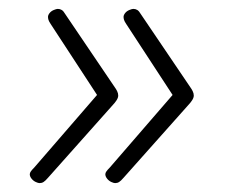

<svg xmlns="http://www.w3.org/2000/svg" viewBox="-20 -473 510 432"><path d="M280 -453Q285 -453 289 -450.5Q293 -448 297 -441L408 -277Q411 -273 413.5 -268Q416 -263 416 -258Q416 -253 412 -247Q408 -241 404 -237L258 -73Q252 -66 248 -63.5Q244 -61 239 -61Q236 -61 230.5 -63.5Q225 -66 221 -71Q217 -76 217 -81Q217 -84 219.5 -87.5Q222 -91 227 -96L381 -274V-240L264 -419Q260 -425 259 -428.5Q258 -432 258 -435Q258 -439 261.5 -443.5Q265 -448 271 -450.5Q277 -453 280 -453ZM110 -453Q115 -453 119 -450.5Q123 -448 127 -441L238 -277Q241 -273 243.5 -268Q246 -263 246 -258Q246 -253 242 -247Q238 -241 234 -237L88 -73Q82 -66 78 -63.5Q74 -61 69 -61Q66 -61 60.5 -63.5Q55 -66 51 -71Q47 -76 47 -81Q47 -84 49.5 -87.5Q52 -91 57 -96L211 -274V-240L94 -419Q90 -425 89 -428.5Q88 -432 88 -435Q88 -439 91.5 -443.5Q95 -448 101 -450.5Q107 -453 110 -453Z"/></svg>

Font: Asap ExtraLight
Style: Italic
Weight: 250
Italic angle: -6°
Version: Version 3.001